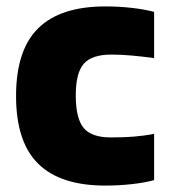

<svg xmlns="http://www.w3.org/2000/svg" viewBox="-20 -569 536 598"><path d="M308 9Q168 9 99 -59Q30 -127 30 -270Q30 -413 99 -481Q168 -549 308 -549Q350 -549 390 -544.5Q430 -540 460 -532V-388Q424 -393 390.5 -396Q357 -399 327 -399Q266 -399 241 -370.5Q216 -342 216 -272Q216 -200 240.5 -170.5Q265 -141 325 -141Q366 -141 397 -143.5Q428 -146 460 -152V-8Q431 0 390.5 4.5Q350 9 308 9Z"/></svg>

Font: Encode Sans Narrow
Style: ExtraBold
Weight: 800
Designer: Pablo Impallari, Andres Torresi
Foundry: Pablo Impallari, Andres Torresi
Version: Version 1.000; ttfautohint (v1.00) -l 8 -r 50 -G 200 -x 14 -